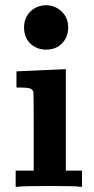

<svg xmlns="http://www.w3.org/2000/svg" viewBox="-20 -715 359 735"><path d="M72 -610Q72 -647 96.5 -671Q121 -695 159 -695Q194 -693 217.5 -669.5Q241 -646 241 -610Q241 -573 217.5 -549Q194 -525 157 -525Q120 -525 96 -548.5Q72 -572 72 -610ZM46 -442 136 -446 226 -450H232V-62H294V0H286Q274 -3 171 -3Q62 -3 49 0H40V-62H109V-209Q109 -358 108 -362Q105 -374 92.5 -377Q80 -380 55 -380H43V-442Z"/></svg>

Font: KaTeX_Main
Style: Bold
Weight: 700
Version: Version 1.1; ttfautohint (v1.3)